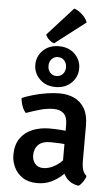

<svg xmlns="http://www.w3.org/2000/svg" viewBox="-65 -1034 637 1090"><g transform="rotate(5 254.0 -489.0)"><path d="M41 -134.5Q41 -192.5 66.8 -229.5Q92.5 -266.5 136.2 -284.2Q180 -302 233.5 -302Q260.5 -302 295.5 -299.8Q330.5 -297.5 360.5 -291V-215.5Q335 -221.5 302 -223.2Q269 -225 242 -225Q199 -225 176 -202.8Q153 -180.5 153 -142.5Q153 -114 169.5 -94.5Q186 -75 216.5 -75Q251.5 -75 290.2 -99.5Q329 -124 355.5 -171L372.5 -88.5Q354.5 -67 328.2 -43.2Q302 -19.5 267.5 -3.2Q233 13 189 13Q139 13 106 -9Q73 -31 57 -65Q41 -99 41 -134.5ZM465 -51.5Q461.5 -36 449.8 -18.5Q438 -1 425 7.5Q391 2.5 369.5 -15Q348 -32.5 337.5 -57.2Q327 -82 324.5 -108V-331.5Q324.5 -375 304.2 -394.8Q284 -414.5 246 -414.5Q209.5 -414.5 170 -403.5Q130.5 -392.5 90.5 -378Q77.5 -391.5 69 -415Q60.5 -438.5 59.5 -460.5Q88.5 -473 125 -483.2Q161.5 -493.5 199.8 -499.5Q238 -505.5 271.5 -505.5Q319.5 -505.5 356.8 -488Q394 -470.5 415.5 -433.2Q437 -396 437 -337.5V-132.5Q437 -106 443 -85.5Q449 -65 465 -51.5ZM120.5 -656Q120.5 -608 155.2 -573.8Q190 -539.5 245.5 -539.5Q301 -539.5 335.8 -573.8Q370.5 -608 370.5 -656Q370.5 -704 335.8 -738Q301 -772 245.5 -772Q190 -772 155.2 -738Q120.5 -704 120.5 -656ZM195.5 -656Q195.5 -679 209.5 -694.5Q223.5 -710 245.5 -710Q267.5 -710 281.5 -694.5Q295.5 -679 295.5 -656Q295.5 -633 281.5 -617.5Q267.5 -602 245.5 -602Q223.5 -602 209.5 -617.5Q195.5 -633 195.5 -656ZM313 -992.5Q337 -985 359.2 -964.2Q381.5 -943.5 390 -920L216 -786Q201 -790.5 187.2 -803Q173.5 -815.5 167 -831.5Z"/></g></svg>

Font: Signika Light Medium
Style: Regular
Weight: 500
Version: Version 2.003;gftools[0.9.32]